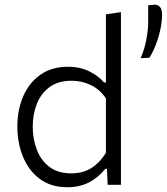

<svg xmlns="http://www.w3.org/2000/svg" viewBox="-20 -793 716 824"><path d="M269.5 10.5Q198 10.5 150.2 -25.5Q102.5 -61.5 78.5 -120.8Q54.5 -180 54.5 -249.5Q54.5 -323 80.2 -381.2Q106 -439.5 154.5 -473Q203 -506.5 271.5 -506.5Q324.5 -506.5 364.8 -486Q405 -465.5 426.5 -439H434.5V-731.5L499 -741V0H442L439 -68.5H432Q401.5 -30.5 361.5 -10Q321.5 10.5 269.5 10.5ZM286 -49Q336.5 -49 372.8 -72.2Q409 -95.5 434.5 -137V-371Q409 -409 370 -427.8Q331 -446.5 287.5 -446.5Q230.5 -446.5 193.5 -419.8Q156.5 -393 138.5 -348.2Q120.5 -303.5 120.5 -249Q120.5 -197 137.8 -151.2Q155 -105.5 191.5 -77.2Q228 -49 286 -49ZM583.5 -543.5Q600.5 -581.5 608.2 -624.5Q616 -667.5 616 -695.5V-770.5L645.5 -773Q675.5 -770.5 675.5 -730.5Q675.5 -699.5 667.8 -664.5Q660 -629.5 647.5 -598Q635 -566.5 621 -545Z"/></svg>

Font: Heraclito Light
Style: Regular
Weight: 300
Designer: Kostas Bartsokas (font) & Cristiano Sobral (main changes)
Foundry: Kostas Bartsokas (font) & Cristiano Sobral (main changes)
Version: Version 1.00;July 8, 2020;FontCreator 13.0.0.2655 64-bit